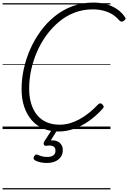

<svg xmlns="http://www.w3.org/2000/svg" viewBox="-20 -1005 998 1495"><path d="M437 19Q371 19 317.5 -3.5Q264 -26 226.5 -69.5Q189 -113 168.5 -174Q148 -235 148 -311Q148 -388 165 -467Q182 -546 215 -621Q248 -696 296 -762Q344 -828 406 -878Q468 -928 543.5 -956.5Q619 -985 707 -985Q762 -985 808 -972Q854 -959 891 -934Q928 -909 953 -872Q960 -863 956.5 -855.5Q953 -848 941 -841Q931 -835 924.5 -836.5Q918 -838 906 -849Q882 -877 851.5 -895Q821 -913 783.5 -922.5Q746 -932 701 -932Q626 -932 560 -906.5Q494 -881 439.5 -835.5Q385 -790 341.5 -730.5Q298 -671 268 -601.5Q238 -532 222.5 -459.5Q207 -387 207 -316Q207 -250 223 -197.5Q239 -145 269.5 -108.5Q300 -72 344 -53Q388 -34 444 -34Q486 -34 525 -45.5Q564 -57 601 -77.5Q638 -98 674 -127Q710 -156 745 -193Q755 -201 762.5 -200.5Q770 -200 778 -191Q787 -181 787.5 -174Q788 -167 778 -157Q723 -97 665.5 -58Q608 -19 550.5 0Q493 19 437 19ZM343 264Q319 264 293 258.5Q267 253 248 240Q241 234 241.5 225.5Q242 217 247 210Q253 201 259 199Q265 197 273 200Q288 207 306 212Q324 217 347 217Q378 217 395 205Q412 193 412 168Q412 143 394 134Q376 125 340 130Q332 131 328 128.5Q324 126 322 121Q319 114 320 108.5Q321 103 326 94L390 -4H433L363 108L348 94Q387 84 413.5 91Q440 98 454.5 117Q469 136 469 164Q469 195 453 217.5Q437 240 409 252Q381 264 343 264ZM0 460H840V470H0ZM0 -20H840V0H0ZM0 -505H840V-500H0ZM0 -980H840V-970H0Z"/></svg>

Font: Playwrite NO Guides
Style: Regular
Weight: 400
Designer: Veronika Burian, José Scaglione
Foundry: TypeTogether
Version: Version 1.003